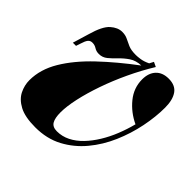

<svg xmlns="http://www.w3.org/2000/svg" viewBox="-148 -670 815 815"><g transform="rotate(45 259.5 -262.5)"><path d="M463 -296Q414 -319 381 -359.5Q348 -400 348 -451Q348 -489 368.5 -511Q389 -533 426 -533Q466 -533 484 -507Q502 -481 502 -435Q502 -380 489.5 -318Q477 -256 451.5 -197Q426 -138 386.5 -90.5Q347 -43 293.5 -14.5Q240 14 171 14Q109 14 74.5 -4.5Q40 -23 26 -51.5Q12 -80 12 -110Q12 -175 50 -238.5Q88 -302 154.5 -365Q221 -428 304 -490Q273 -489 251.5 -474.5Q230 -460 213 -442Q196 -424 179.5 -410.5Q163 -397 142 -397Q126 -397 114.5 -404.5Q103 -412 89 -412Q76 -412 69 -403Q62 -394 56 -374L49 -353H30L52 -426Q70 -490 95 -512Q120 -534 146 -534Q165 -534 179 -527Q193 -520 210 -512.5Q227 -505 256 -505Q266 -505 283 -507.5Q300 -510 321 -520L331 -539L352 -529Q319 -475 291.5 -416.5Q264 -358 244 -300.5Q224 -243 213 -193Q202 -143 202 -107Q202 -73 212 -56Q222 -39 248 -39Q279 -39 307 -53Q335 -67 359 -92Q383 -117 403 -149.5Q423 -182 438 -219.5Q453 -257 463 -296Z"/></g></svg>

Font: Playfair Display Black
Style: Italic
Weight: 900
Italic angle: -14°
Designer: Claus Eggers Sørensen
Foundry: Claus Eggers Sørensen
Version: Version 1.203